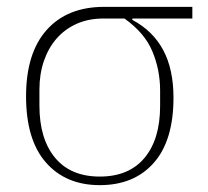

<svg xmlns="http://www.w3.org/2000/svg" viewBox="-20 -528 608 560"><path d="M366 -474V-470Q426 -438 456 -382Q486 -326 486 -243Q486 -118 428.5 -53Q371 12 271 12Q172 12 114 -54Q56 -120 56 -247Q56 -373 116 -440.5Q176 -508 284 -508H541V-474ZM271 -13Q356 -13 401.5 -67.5Q447 -122 447 -219V-264Q447 -324 424.5 -378Q402 -432 343 -474H282Q238 -474 203.5 -458.5Q169 -443 145 -415.5Q121 -388 108 -350Q95 -312 95 -267V-220Q95 -123 140.5 -68Q186 -13 271 -13Z"/></svg>

Font: IBM Plex Serif ExtLt
Style: Regular
Weight: 200
Designer: Mike Abbink, Paul van der Laan, Pieter van Rosmalen
Foundry: Bold Monday
Version: Version 3.001